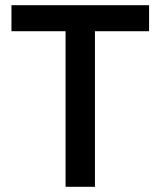

<svg xmlns="http://www.w3.org/2000/svg" viewBox="-20 -718 617 738"><path d="M345 -598V0H232V-598H24V-698H553V-598Z"/></svg>

Font: IBM Plex Sans Thai Medm
Style: Regular
Weight: 500
Designer: Mike Abbink, Paul van der Laan, Pieter van Rosmalen, Ben Mitchell, Mark Frömberg
Foundry: Bold Monday
Version: Version 1.2